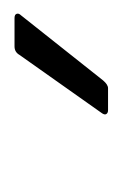

<svg xmlns="http://www.w3.org/2000/svg" viewBox="29 -760 172 271"><g transform="rotate(-90 115.5 -625.0)"><path d="M95 -559Q91 -559 89.5 -561.5Q88 -564 91 -568L173 -684Q177 -691 185 -691H225Q230 -691 231 -688Q232 -685 229 -682L137 -566Q131 -559 126 -559Z"/></g></svg>

Font: Sofia Sans Light
Style: Italic
Weight: 300
Italic angle: -9°
Version: Version 4.100-B